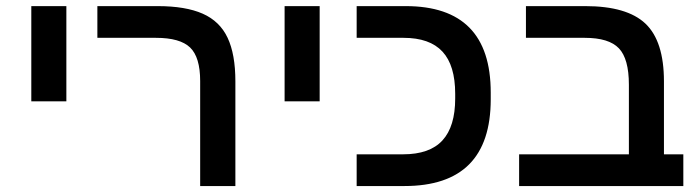

<svg xmlns="http://www.w3.org/2000/svg" viewBox="-20 -624 2347 644"><path d="M202.6 -603.5V-284.2H85V-603.5Z M769.5 -351.1V0H651.4V-352.1Q651.4 -432.1 617.7 -464.6Q584 -497.1 502.9 -497.1H306.6V-603.5H508.8Q602.5 -603.5 659.9 -578.1Q717.3 -552.7 743.4 -497.3Q769.5 -441.9 769.5 -351.1Z M1052.2 -603.5V-284.2H934.6V-603.5Z M1626 -291Q1626 0 1336.4 0H1176.3V-106.4H1332Q1421.4 -106.4 1464.1 -153.1Q1506.8 -199.7 1506.8 -293.9V-309.1Q1506.8 -404.8 1464.1 -450.9Q1421.4 -497.1 1333.5 -497.1H1176.3V-603.5H1340.8Q1626 -603.5 1626 -313.5Z M2272 -106.4V0H1721.2V-106.4H2089.4V-339.8Q2089.4 -426.8 2055.9 -461.9Q2022.5 -497.1 1941.4 -497.1H1744.1V-603.5H1942.9Q2083 -603.5 2145 -544.7Q2207 -485.8 2207 -351.1V-106.4Z"/></svg>

Font: Arimo SemiBold
Style: Regular
Weight: 600
Designer: Steve Matteson
Foundry: Monotype Imaging Inc.
Version: Version 1.33